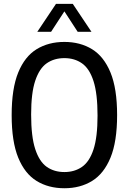

<svg xmlns="http://www.w3.org/2000/svg" viewBox="-20 -967 668 996"><path d="M314 9.5Q231.5 9.5 170 -28.2Q108.5 -66 74.5 -149.2Q40.5 -232.5 40.5 -370Q40.5 -507.5 74.5 -590.8Q108.5 -674 170 -711.8Q231.5 -749.5 314 -749.5Q396 -749.5 457.5 -711.8Q519 -674 553.2 -590.8Q587.5 -507.5 587.5 -370Q587.5 -232.5 553.2 -149.2Q519 -66 457.5 -28.2Q396 9.5 314 9.5ZM314 -74.5Q366.5 -74.5 405.2 -101.2Q444 -128 465 -191.8Q486 -255.5 486 -367Q486 -481.5 465 -546.5Q444 -611.5 405.2 -638.5Q366.5 -665.5 314 -665.5Q261 -665.5 222.5 -638.8Q184 -612 162.8 -548.2Q141.5 -484.5 141.5 -373Q141.5 -258.5 162.8 -193.5Q184 -128.5 222.5 -101.5Q261 -74.5 314 -74.5ZM173.5 -802 270.5 -947H357.5L454.5 -802H383L314 -908L245 -802Z"/></svg>

Font: Encode Sans Condensed Condensed Medium
Style: Regular
Weight: 500
Width: 3
Designer: Multiple Designers
Foundry: Impallari Type
Version: Version 3.000; ttfautohint (v1.8.3) -l 8 -r 50 -G 200 -x 14 